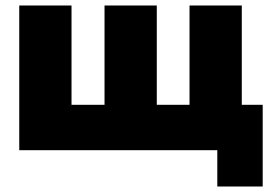

<svg xmlns="http://www.w3.org/2000/svg" viewBox="-20 -546 1001 698"><path d="M770 132V0H50V-526H240V-165H360V-526H550V-165H669V-526H859V-165H935V132Z"/></svg>

Font: Raleway Black
Style: Regular
Weight: 900
Designer: Matt McInerney, Pablo Impallari, Rodrigo Fuenzalida
Foundry: Matt McInerney, Pablo Impallari, Rodrigo Fuenzalida
Version: Version 4.026